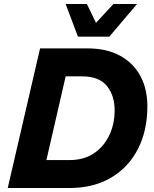

<svg xmlns="http://www.w3.org/2000/svg" viewBox="-20 -948 778 968"><path d="M373 -763 311 -928H418L464 -833L552 -928H671L531 -763ZM19 0 182 -704H421Q519 -704 586.5 -666.5Q654 -629 688.5 -563.5Q723 -498 723 -412Q723 -290 675.5 -197Q628 -104 539.5 -52Q451 0 329 0ZM214 -141H331Q402 -141 452.5 -174.5Q503 -208 530.5 -265Q558 -322 558 -392Q558 -466 519 -514.5Q480 -563 394 -563H311Z"/></svg>

Font: Prodigy Sans
Style: Bold Italic
Weight: 700
Italic angle: -13°
Designer: Wei Huang
Foundry: Wei Huang
Version: Version 1.003; ttfautohint (v1.8.3)